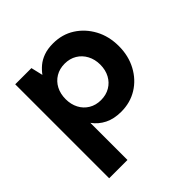

<svg xmlns="http://www.w3.org/2000/svg" viewBox="-190 -665 1039 1039"><g transform="rotate(-45 329.0 -145.5)"><path d="M65 220V-499H189L205 -431Q221 -453 242.5 -471Q264 -489 294.5 -500Q325 -511 366 -511Q436 -511 490 -476.5Q544 -442 576 -383Q608 -324 608 -248Q608 -174 576 -114.5Q544 -55 489.5 -21.5Q435 12 366 12Q311 12 271 -8Q231 -28 205 -64V220ZM333 -110Q372 -110 402 -127.5Q432 -145 449 -176.5Q466 -208 466 -249Q466 -289 449 -321Q432 -353 402 -371Q372 -389 333 -389Q294 -389 264 -371Q234 -353 217.5 -321.5Q201 -290 201 -249Q201 -209 217.5 -177.5Q234 -146 264 -128Q294 -110 333 -110Z"/></g></svg>

Font: DM Sans 20pt ExtraBold
Style: Regular
Weight: 800
Version: Version 4.004;gftools[0.9.30]